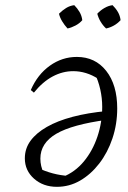

<svg xmlns="http://www.w3.org/2000/svg" viewBox="-20 -714 496 742"><path d="M277 -494Q348 -494 390.5 -440Q433 -386 433 -295Q433 -234 414.5 -179Q396 -124 363.5 -82Q331 -40 289.5 -16Q248 8 200 8Q147 8 111.5 -23.5Q76 -55 76 -102Q76 -140 98 -170Q120 -200 161 -223.5Q202 -247 260.5 -262.5Q319 -278 394 -285V-251Q259 -233 197.5 -197Q136 -161 136 -101Q136 -72 149 -45L127 -65Q154 -52 184 -44Q214 -36 246 -34L222 -30Q270 -49 304 -90Q338 -131 356.5 -186Q375 -241 375 -301Q375 -335 367.5 -368.5Q360 -402 345 -433L360 -409Q337 -424 312.5 -431.5Q288 -439 263 -439Q222 -439 183.5 -418.5Q145 -398 111 -356L99 -366Q125 -426 172.5 -460Q220 -494 277 -494ZM267 -694Q279 -682 287.5 -667.5Q296 -653 298 -636Q288 -624 272 -615.5Q256 -607 241 -604Q229 -617 220 -632Q211 -647 208 -661Q221 -674 235.5 -683Q250 -692 267 -694ZM415 -694Q428 -681 436 -667Q444 -653 446 -636Q434 -623 419.5 -615Q405 -607 390 -604Q378 -615 369 -630Q360 -645 356 -661Q368 -674 383.5 -683Q399 -692 415 -694Z"/></svg>

Font: Piazzolla 8pt ExtraLight
Style: Italic
Weight: 250
Italic angle: -11.3°
Designer: Juan Pablo del Peral
Foundry: Huerta Tipografica
Version: Version 2.001